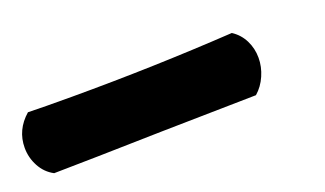

<svg xmlns="http://www.w3.org/2000/svg" viewBox="-63 -128 683 403"><g transform="rotate(-20 278.0 73.5)"><path d="M-31 77Q-31 37 1 9Q33 10 100 10Q281 10 460 -1Q477 10 486 28Q495 46 495 67Q495 87 486.5 106.5Q478 126 463 139L249 143Q87 147 9 148Q-10 138 -20.5 118.5Q-31 99 -31 77Z"/></g></svg>

Font: Mogra
Style: Regular
Weight: 400
Designer: Lipi Raval
Foundry: Lipi Raval
Version: Version 1.002;PS 1.002;hotconv 1.0.88;makeotf.lib2.5.647800;